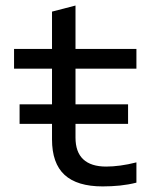

<svg xmlns="http://www.w3.org/2000/svg" viewBox="-20 -667 590 694"><path d="M473.1 -6.8Q444.3 0.5 413.6 3.7Q382.8 6.8 351.1 6.8Q258.8 6.8 213.4 -34.9Q168 -76.7 168 -163.1V-219.2H50.8V-290H168V-418.9H30.8V-490.2H168V-625L252.9 -647V-490.2H473.1V-418.9H252.9V-290H442.9V-219.2H252.9V-169.9Q252.9 -117.2 281 -91.1Q309.1 -64.9 363.8 -64.9Q387.2 -64.9 415 -68.6Q442.9 -72.3 473.1 -80.1Z"/></svg>

Font: Code New Roman
Style: Regular
Weight: 400
Monospace: yes
Designer: Sam Radian
Foundry: Code New Roman
Version: Version 2.00 November 29, 2014